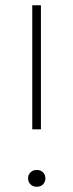

<svg xmlns="http://www.w3.org/2000/svg" viewBox="-20 -702 280 732"><path d="M120 -54Q135 -54 144 -45Q153 -36 153 -22Q153 -8 144 1Q135 10 120 10Q106 10 96.5 1Q87 -8 87 -22Q87 -36 96.5 -45Q106 -54 120 -54ZM136 -209H103V-682H136Z"/></svg>

Font: FiraSans
Style: Regular
Weight: 200
Designer: Carrois Corporate & Edenspiekermann AG
Foundry: Carrois Corporate GbR & Edenspiekermann AG
Version: Version 3.106;PS 003.106;hotconv 1.0.70;makeotf.lib2.5.58329